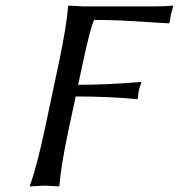

<svg xmlns="http://www.w3.org/2000/svg" viewBox="-20 -668 643 691"><path d="M538.1 -645Q577.1 -645 601.6 -647.9L603 -645Q595.2 -617.2 594.7 -613.8Q592.8 -603 590.8 -587.9L587.9 -584Q587.9 -584 417 -594.2Q364.3 -596.2 318.8 -596.2Q305.2 -568.4 278.8 -444.8L261.2 -362.8Q367.2 -362.8 486.3 -373L488.8 -370.1Q482.9 -356.4 479.5 -341.8Q476.6 -326.7 476.6 -314L473.1 -311Q377 -320.8 252.4 -320.8L226.6 -200.2Q199.2 -70.8 193.8 0L191.4 2.9Q189.5 2.9 141.1 0L88.4 2.9L87.9 0Q112.3 -68.8 140.6 -200.2L192.4 -444.8Q219.7 -574.2 225.1 -645L227.5 -647.9Q229.5 -647.9 278.3 -645Z"/></svg>

Font: Linux Biolinum Capitals O
Style: Italic Samll Caps
Weight: 400
Italic angle: -12°
Designer: Philipp H. Poll
Foundry: Philipp H. Poll
Version: Version 0.6.2